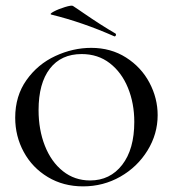

<svg xmlns="http://www.w3.org/2000/svg" viewBox="-20 -650 614 682"><path d="M34 -232Q34 -309 74 -365.5Q114 -422 176.5 -451Q239 -480 304 -480Q374 -480 428 -445.5Q482 -411 511 -356Q540 -301 540 -241Q540 -174 504 -115.5Q468 -57 407.5 -22.5Q347 12 275 12Q205 12 150 -21Q95 -54 64.5 -110Q34 -166 34 -232ZM457 -217Q457 -283 434.5 -338Q412 -393 370 -425.5Q328 -458 270 -458Q197 -458 157 -406Q117 -354 117 -259Q117 -189 139.5 -132Q162 -75 203.5 -42Q245 -9 300 -9Q371 -9 414 -64.5Q457 -120 457 -217ZM163 -598Q154 -600 171 -609Q188 -618 211 -625Q234 -632 239 -629Q251 -621 260 -615Q269 -609 276 -604Q340 -560 390 -531Q392 -530 392 -527Q392 -524 390 -522Q388 -520 386 -521Q273 -571 163 -598Z"/></svg>

Font: Cormorant Unicase Medium
Style: Regular
Weight: 500
Designer: Christian Thalmann (Catharsis Fonts)
Foundry: Catharsis Fonts
Version: Version 4.000